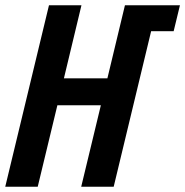

<svg xmlns="http://www.w3.org/2000/svg" viewBox="-30 -713 707 733"><path d="M-10 0 157 -693H281L214 -414H380L447 -693H657L633 -594H547L404 0H280L355 -311H189L114 0Z"/></svg>

Font: Ubuntu Sans Mono SemiBold
Style: Italic
Weight: 600
Italic angle: -13.5°
Monospace: yes
Designer: Dalton Maag Ltd
Foundry: Dalton Maag Ltd
Version: Version 1.006